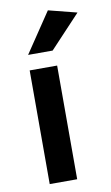

<svg xmlns="http://www.w3.org/2000/svg" viewBox="-86 -795 487 840"><g transform="rotate(-10 157.5 -375.0)"><path d="M187 -505V0H65V-505ZM70 -573 189 -750 315 -718 179 -573Z"/></g></svg>

Font: Livvic SemiBold
Style: Regular
Weight: 600
Designer: Jacques Le Bailly, Baron von Fonthausen
Version: Version 1.001; ttfautohint (v1.8.2)